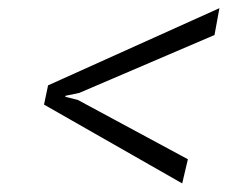

<svg xmlns="http://www.w3.org/2000/svg" viewBox="-20 -583 547 458"><path d="M168.9 -361.3 136.2 -354.5 135.7 -352.1 165.5 -344.7 428.2 -203.1 414.6 -145.5 85 -333.5 94.7 -379.4 503.4 -563.5 491.7 -499.5Z"/></svg>

Font: Ufes Sans Light
Style: Italic
Weight: 200
Designer: Ricardo Esteves & Thais Bronze
Foundry: ProDesignUfes - Ricardo Esteves, Thais Bronze
Version: Version 2.0